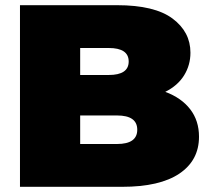

<svg xmlns="http://www.w3.org/2000/svg" viewBox="-20 -720 813 740"><path d="M57 0V-700H431Q576 -700 645 -648.5Q714 -597 714 -517Q714 -469 689.5 -429.5Q665 -390 617 -366Q679 -343 713 -299Q747 -255 747 -193Q747 -102 671.5 -51Q596 0 451 0ZM289 -165H431Q509 -165 509 -220Q509 -275 431 -275H289ZM289 -431H399Q476 -431 476 -483Q476 -535 399 -535H289Z"/></svg>

Font: Montserrat Black
Style: Regular
Weight: 900
Designer: Julieta Ulanovsky
Foundry: Julieta Ulanovsky
Version: Version 9.000; ttfautohint (v1.8.4.7-5d5b)